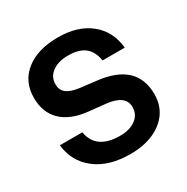

<svg xmlns="http://www.w3.org/2000/svg" viewBox="-154 -792 908 932"><g transform="rotate(-30 300.0 -325.5)"><path d="M335.5 -263 240 -273Q145.5 -283 95.2 -331.5Q45 -380 45 -462.5Q45 -553 111.5 -606Q178 -659 292.5 -659Q402.5 -659 471 -604.2Q539.5 -549.5 549 -453.5H424.5Q416 -507 383.5 -532.5Q351 -558 291 -558Q235.5 -558 202 -533.2Q168.5 -508.5 168.5 -467Q168.5 -434.5 190.8 -417Q213 -399.5 261 -393L350 -382.5Q561 -359.5 561 -186Q561 -127 530.5 -83.5Q500 -40 444.8 -16Q389.5 8 315.5 8Q195.5 8 122.5 -48.5Q49.5 -105 39 -200.5H165Q183 -94 316.5 -94Q371 -94 404.2 -118.8Q437.5 -143.5 437.5 -185Q437.5 -252 335.5 -263Z"/></g></svg>

Font: Overused Grotesk SemiBold
Style: Regular
Weight: 610
Version: Version 0.004